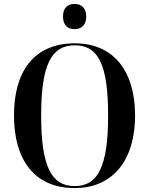

<svg xmlns="http://www.w3.org/2000/svg" viewBox="-20 -945 758 975"><path d="M359 -797C391 -797 418 -816 418 -861C418 -907 391 -925 359 -925C325 -925 300 -907 300 -861C300 -816 325 -797 359 -797ZM359 10C556 10 666 -135 666 -358C666 -584 557 -725 360 -725C152 -725 51 -582 51 -359C51 -137 152 10 359 10ZM359 0C239 0 189 -104 189 -358C189 -613 239 -715 360 -715C481 -715 529 -613 529 -358C529 -103 479 0 359 0Z"/></svg>

Font: Noto Serif Display SemiCondensed SemiBold
Style: Regular
Weight: 600
Width: 4
Designer: Monotype Design Team
Foundry: Monotype Imaging Inc.
Version: Version 2.009